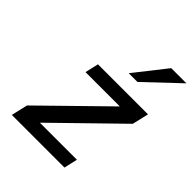

<svg xmlns="http://www.w3.org/2000/svg" viewBox="-211 -873 993 993"><g transform="rotate(45 285.0 -377.0)"><path d="M570 -754H459L322 -580H386ZM432 0 449 -74H178L522 -410L543 -500H177L160 -426H411L68 -90L47 0Z"/></g></svg>

Font: Perun Medium Italic
Style: Regular
Weight: 500
Italic angle: -12°
Foundry: Copyright (c) Stefan Peev, Context Ltd, 2016
Version: Version 1.026